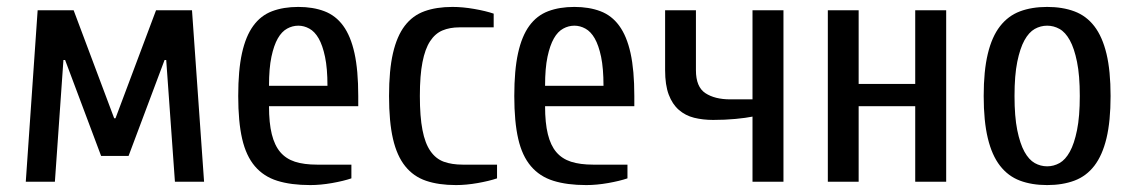

<svg xmlns="http://www.w3.org/2000/svg" viewBox="-20 -530 3304 560"><path d="M55.2 0 89.8 -500H194.8L313 -185.1H316.9L435.1 -500H540L575.2 0H490.2L464.8 -355H460L355 -75.2H274.9L169.9 -355H165L140.1 0Z M674.8 -250Q674.8 -325.2 685.8 -375Q696.8 -424.8 718.8 -454.8Q740.7 -484.9 773.7 -497.3Q806.6 -509.8 850.1 -509.8Q893.1 -509.8 926 -497.3Q959 -484.9 981 -454.8Q1002.9 -424.8 1013.9 -375Q1024.9 -325.2 1024.9 -250V-220.2H764.6Q764.6 -171.4 772.7 -138.7Q780.8 -106 797.4 -86.4Q814 -66.9 840.3 -58.3Q866.7 -49.8 904.8 -49.8H1004.9V-9.8Q981.9 -2 948.5 3.9Q915 9.8 884.8 9.8Q828.6 9.8 788.8 -2.7Q749 -15.1 723.4 -45.2Q697.8 -75.2 686.3 -125Q674.8 -174.8 674.8 -250ZM764.6 -279.8H935.1Q935.1 -330.6 928 -364.3Q920.9 -397.9 909.4 -418Q897.9 -438 882.3 -446.5Q866.7 -455.1 850.1 -455.1Q833 -455.1 817.4 -446.5Q801.8 -438 790.3 -418Q778.8 -397.9 771.7 -364.5Q764.6 -331.1 764.6 -279.8Z M1114.7 -250Q1114.7 -325.2 1126.2 -375Q1137.7 -424.8 1160.6 -454.8Q1183.6 -484.9 1218.3 -497.3Q1252.9 -509.8 1299.8 -509.8Q1329.6 -509.8 1363.3 -503.9Q1397 -498 1419.9 -490.2V-450.2H1319.8Q1292 -450.2 1270.5 -441.2Q1249 -432.1 1234.4 -409.7Q1219.7 -387.2 1212.2 -348.6Q1204.6 -310.1 1204.6 -250Q1204.6 -189.9 1212.2 -150.9Q1219.7 -111.8 1235.4 -89.4Q1251 -66.9 1274.4 -58.3Q1297.9 -49.8 1329.6 -49.8H1429.7V-9.8Q1406.7 -2 1373.3 3.9Q1339.8 9.8 1310.1 9.8Q1259.3 9.8 1222.7 -2.7Q1186 -15.1 1161.9 -45.2Q1137.7 -75.2 1126.2 -125Q1114.7 -174.8 1114.7 -250Z M1480 -250Q1480 -325.2 1491 -375Q1502 -424.8 1523.9 -454.8Q1545.9 -484.9 1578.9 -497.3Q1611.8 -509.8 1655.3 -509.8Q1698.2 -509.8 1731.2 -497.3Q1764.2 -484.9 1786.1 -454.8Q1808.1 -424.8 1819.1 -375Q1830.1 -325.2 1830.1 -250V-220.2H1569.8Q1569.8 -171.4 1577.9 -138.7Q1585.9 -106 1602.5 -86.4Q1619.1 -66.9 1645.5 -58.3Q1671.9 -49.8 1710 -49.8H1810.1V-9.8Q1787.1 -2 1753.7 3.9Q1720.2 9.8 1689.9 9.8Q1633.8 9.8 1594 -2.7Q1554.2 -15.1 1528.6 -45.2Q1502.9 -75.2 1491.5 -125Q1480 -174.8 1480 -250ZM1569.8 -279.8H1740.2Q1740.2 -330.6 1733.2 -364.3Q1726.1 -397.9 1714.6 -418Q1703.1 -438 1687.5 -446.5Q1671.9 -455.1 1655.3 -455.1Q1638.2 -455.1 1622.6 -446.5Q1606.9 -438 1595.5 -418Q1584 -397.9 1576.9 -364.5Q1569.8 -331.1 1569.8 -279.8Z M1919.9 -325.2V-500H2009.8V-325.2Q2009.8 -276.4 2037.4 -258.3Q2064.9 -240.2 2109.9 -240.2H2174.8V-500H2265.1V0H2174.8V-189.9Q2155.8 -186 2125 -183.1Q2094.2 -180.2 2060.1 -180.2Q2030.3 -180.2 2004.6 -186.5Q1979 -192.9 1960 -209.5Q1940.9 -226.1 1930.4 -254.2Q1919.9 -282.2 1919.9 -325.2Z M2394.5 0V-500H2484.4V-285.2H2649.4V-500H2739.7V0H2649.4V-220.2H2484.4V0Z M2849.1 -250Q2849.1 -323.2 2861.1 -373Q2873 -422.9 2896.7 -453.4Q2920.4 -483.9 2954.8 -496.8Q2989.3 -509.8 3034.2 -509.8Q3079.1 -509.8 3113.8 -496.8Q3148.4 -483.9 3171.9 -453.4Q3195.3 -422.9 3207.3 -373Q3219.2 -323.2 3219.2 -250Q3219.2 -176.8 3207.3 -127Q3195.3 -77.1 3171.9 -46.6Q3148.4 -16.1 3113.8 -3.2Q3079.1 9.8 3034.2 9.8Q2989.3 9.8 2954.8 -3.2Q2920.4 -16.1 2896.7 -46.6Q2873 -77.1 2861.1 -127Q2849.1 -176.8 2849.1 -250ZM2939 -250Q2939 -189.9 2947 -150.4Q2955.1 -110.8 2968 -87.4Q2981 -64 2998 -54.4Q3015.1 -44.9 3034.2 -44.9Q3053.2 -44.9 3070.3 -54.4Q3087.4 -64 3100.3 -87.4Q3113.3 -110.8 3121.3 -150.4Q3129.4 -189.9 3129.4 -250Q3129.4 -310.1 3121.3 -349.6Q3113.3 -389.2 3100.3 -412.6Q3087.4 -436 3070.3 -445.6Q3053.2 -455.1 3034.2 -455.1Q3015.1 -455.1 2998 -445.6Q2981 -436 2968 -412.6Q2955.1 -389.2 2947 -349.6Q2939 -310.1 2939 -250Z"/></svg>

Font: 
Style: .
Weight: 400
Designer: Jovanny Lemonad
Foundry: Jovanny Lemonad
Version: Version 1.002